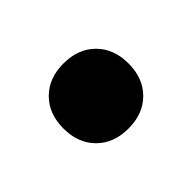

<svg xmlns="http://www.w3.org/2000/svg" viewBox="-51 -425 342 342"><g transform="rotate(-45 120.0 -254.0)"><path d="M38 -254Q38 -291 60.5 -313.5Q83 -336 120 -336Q157 -336 179.5 -313.5Q202 -291 202 -254Q202 -217 179.5 -194.5Q157 -172 120 -172Q83 -172 60.5 -194.5Q38 -217 38 -254Z"/></g></svg>

Font: Stavian Bold
Style: Bold
Weight: 700
Version: Version 1.000; ttfautohint (v1.6)